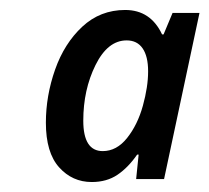

<svg xmlns="http://www.w3.org/2000/svg" viewBox="-20 -741 420 385"><path d="M72 -495Q72 -549 90.5 -601.5Q109 -654 145 -687.5Q181 -721 231 -721Q282 -721 305 -672H308L326 -715H380L309 -382H253L258 -431H255Q237 -405 215.5 -390.5Q194 -376 164 -376Q125 -376 98.5 -405.5Q72 -435 72 -495ZM277 -598Q277 -628 266 -644Q255 -660 234 -660Q196 -660 171.5 -610.5Q147 -561 147 -499Q147 -438 186 -438Q214 -438 235 -464.5Q256 -491 266.5 -529Q277 -567 277 -598Z"/></svg>

Font: Noto Sans UI NarrowMedium
Style: Italic
Weight: 500
Width: 4
Italic angle: -12°
Designer: Monotype Design Team
Foundry: Monotype Imaging Inc.
Version: Version 1.001